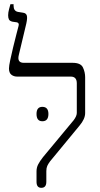

<svg xmlns="http://www.w3.org/2000/svg" viewBox="-20 -893 481 920"><path d="M178 7Q155 7 155 -22V-72Q155 -90 163 -105.5Q171 -121 186 -140L333 -317Q348 -337 348 -352V-494Q348 -526 319 -526H62Q46 -526 34.5 -535Q23 -544 23 -565Q23 -577 29 -605Q35 -633 43 -666.5Q51 -700 58.5 -728.5Q66 -757 69 -769Q73 -783 61 -786L40 -789Q27 -792 23 -799.5Q19 -807 19 -820Q19 -833 23.5 -849.5Q28 -866 30 -873H45V-866Q45 -840 66 -836L91 -832Q105 -830 108.5 -818.5Q112 -807 106 -780L70 -629Q61 -592 94 -592H328Q367 -592 377.5 -569.5Q388 -547 388 -523V-351Q388 -323 361 -291L220 -120Q211 -108 206.5 -98Q202 -88 202 -73V-22Q202 7 178 7ZM155 -347Q155 -381 183 -381Q212 -381 212 -347Q212 -312 183 -312Q155 -312 155 -347Z"/></svg>

Font: Noto Serif Hebrew SemiCondensed Light
Style: Regular
Weight: 300
Width: 4
Designer: Monotype Design Team
Foundry: Monotype Imaging Inc.
Version: Version 2.004; ttfautohint (v1.8.4.7-5d5b)